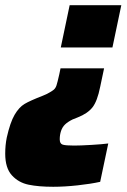

<svg xmlns="http://www.w3.org/2000/svg" viewBox="-39 -530 485 736"><path d="M194 -348 228 -510H426L392 -348ZM-19 59Q-19 26 -13 -3Q0 -61 17 -90Q34 -119 55 -131.5Q76 -144 125 -163L141 -170Q160 -180 167 -186Q174 -192 177.5 -202.5Q181 -213 188 -244L193 -268H360L345 -197Q334 -142 315.5 -118.5Q297 -95 259 -80L239 -72Q221 -63 210.5 -53Q200 -43 195 -28Q190 -13 190 4Q190 21 201.5 24.5Q213 28 245 28Q269 28 311 25.5Q353 23 376 20L345 167Q309 175 258.5 180.5Q208 186 165 186Q109 186 70.5 178Q32 170 6.5 142Q-19 114 -19 59Z"/></svg>

Font: Saira Semi Condensed Black
Style: Italic
Weight: 900
Width: 4
Italic angle: -12°
Designer: Hector Gatti with collaboration of the Omnibus-Type team
Foundry: Omnibus-Type
Version: Version 1.001; ttfautohint (v1.8)